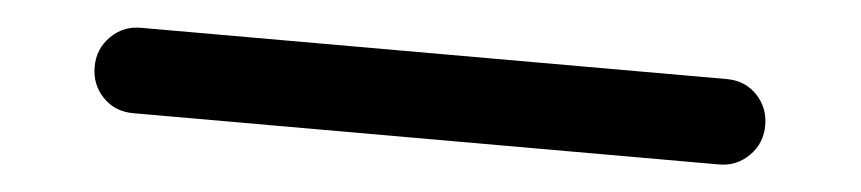

<svg xmlns="http://www.w3.org/2000/svg" viewBox="-24 -477 1049 234"><g transform="rotate(5 500.0 -360.0)"><path d="M141.6 -307.6Q119.1 -307.6 104.5 -322.8Q89.8 -337.9 89.8 -359.9Q89.8 -381.8 105 -397Q120.1 -412.1 141.6 -412.1H858.4Q880.9 -412.1 895.5 -397Q910.2 -381.8 910.2 -359.9Q910.2 -337.9 895 -322.8Q879.9 -307.6 858.4 -307.6Z"/></g></svg>

Font: Rounded Mgen+ 1mn medium
Style: Regular
Weight: 500
Designer: [Source Han Sans]
Ryoko NISHIZUKA  (kana & ideographs); Paul D. Hunt (Latin, Greek & Cyrillic); Wenlong ZHANG  (bopomofo
Version: Version 1.059.20150602